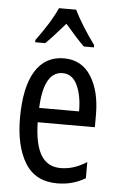

<svg xmlns="http://www.w3.org/2000/svg" viewBox="-55 -804 527 853"><g transform="rotate(5 209.0 -378.0)"><path d="M378 -309V-253H123Q125 -155 154 -107Q183 -59 242 -59Q301 -59 358 -96V-24Q302 10 233 10Q135 10 89 -65Q43 -140 43 -265Q43 -402 87 -474Q131 -546 215 -546Q294 -546 336 -480Q378 -414 378 -309ZM124 -317H302Q302 -388 280 -434Q258 -480 215 -480Q131 -480 124 -317ZM343 -616V-606H298Q271 -631 212 -700L197 -683Q150 -629 126 -606H81V-616Q146 -704 173 -766H250Q265 -734 291 -692.5Q317 -651 343 -616Z"/></g></svg>

Font: Noto Sans UI Cond
Style: Regular
Weight: 400
Width: 3
Designer: Monotype Design Team
Foundry: Monotype Imaging Inc.
Version: Version 1.001